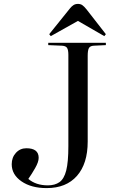

<svg xmlns="http://www.w3.org/2000/svg" viewBox="-20 -949 597 983"><path d="M219 14Q140 14 90 -20.5Q40 -55 40 -108Q40 -143 61.5 -166.5Q83 -190 115 -190Q178 -190 178 -141Q178 -120 160 -88.5Q142 -57 125 -33Q164 0 225 0Q261 0 284.5 -16.5Q308 -33 319 -76Q330 -119 330 -201V-668Q330 -693 323.5 -703.5Q317 -714 297 -715L227 -718V-730H522V-718L460 -715Q441 -714 435 -702.5Q429 -691 429 -664V-224Q429 -111 374 -48.5Q319 14 219 14ZM240 -764 232 -774 339 -907Q347 -917 356.5 -923Q366 -929 379 -929Q392 -929 401 -923Q410 -917 423 -901L522 -774L514 -764L379 -842Z"/></svg>

Font: Display Regular
Style: Regular
Weight: 400
Designer: Latin by Veronika Burian and Jose Scaglione. Greek by Irene Vlachou. Cyrillic by Vera Evstafieva.
Foundry: TypeTogether
Version: Version 3.002